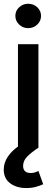

<svg xmlns="http://www.w3.org/2000/svg" viewBox="-24 -772 291 1003"><path d="M69.8 0V-541H176.8V0ZM113.3 210.4Q62.5 210.4 29.1 185.5Q-4.4 160.6 -4.4 113.8Q-4.4 78.6 16.6 46.9Q37.6 15.1 77.1 -11.7L176.3 0Q141.1 22.9 118.9 45.2Q96.7 67.4 96.7 94.7Q96.7 112.3 106.4 122.1Q116.2 131.8 136.2 131.8Q147.9 131.8 158.2 128.7Q168.5 125.5 176.8 121.1L201.7 190.4Q186 197.8 163.6 204.1Q141.1 210.4 113.3 210.4ZM123 -625Q95.7 -625 75.9 -643.8Q56.2 -662.6 56.2 -689Q56.2 -715.3 75.9 -733.9Q95.7 -752.4 123 -752.4Q151.4 -752.4 170.9 -733.9Q190.4 -715.3 190.4 -689Q190.4 -662.6 170.9 -643.8Q151.4 -625 123 -625Z"/></svg>

Font: Inter 17pt Medium
Style: Regular
Weight: 500
Version: Version 4.001;git-66647c0bb